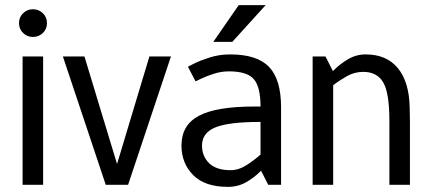

<svg xmlns="http://www.w3.org/2000/svg" viewBox="-20 -720 1685 748"><path d="M108 -576Q86 -576 70 -591.5Q54 -607 54 -630Q54 -653 70 -668.5Q86 -684 108 -684Q131 -684 147 -668.5Q163 -653 163 -630Q163 -607 147 -591.5Q131 -576 108 -576ZM68 0V-500H148V0Z M309 -500 436 -81 562 -500H646L479 0H392L225 -500Z M767 -153Q767 -111 795 -84Q823 -57 878 -57Q910 -57 941 -77Q972 -97 995 -118V-245Q870 -245 818.5 -223.5Q767 -202 767 -153ZM868 8Q778 8 732.5 -38Q687 -84 687 -153Q687 -233 755 -269Q823 -305 970 -305H995Q995 -382 968.5 -412Q942 -442 872 -442Q841 -442 811 -432Q781 -422 761.5 -412.5Q742 -403 742 -403L712 -460Q712 -460 735.5 -472Q759 -484 796.5 -496Q834 -508 877 -508Q982 -508 1028.5 -459Q1075 -410 1075 -302V0H1025L997 -55Q973 -30 940.5 -11Q908 8 868 8ZM1015 -700 885 -557H811L910 -700Z M1577 0H1497V-250Q1497 -358 1473 -399Q1449 -440 1395 -440Q1361 -440 1331 -423Q1301 -406 1278 -388V0H1198V-500H1248L1277 -443Q1302 -469 1334.5 -488.5Q1367 -508 1404 -508H1405Q1486 -508 1530 -454.5Q1574 -401 1576 -302L1577 -250Z"/></svg>

Font: Epunda Sans
Style: Regular
Weight: 400
Designer: Simon Atzbach
Foundry: typofactur
Version: Version 2.204; ttfautohint (v1.8.4.7-5d5b)